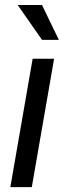

<svg xmlns="http://www.w3.org/2000/svg" viewBox="-20 -770 285 790"><path d="M110.8 0H22.5L114.3 -528.3H202.6ZM222.2 -606H152.8L52.7 -749.5H152.8Z"/></svg>

Font: TypoPRO Roboto
Style: Italic
Weight: 400
Italic angle: -12°
Designer: Google
Version: Version 2.136; 2016